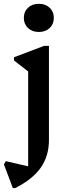

<svg xmlns="http://www.w3.org/2000/svg" viewBox="-39 -723 360 981"><path d="M26.6 237.9 -19 117 -9.2 100.4 129.1 132.5 104.9 158.9V-390.4L147.9 -324.7L32.7 -413.9V-430.5L186.3 -488.7H211.1V-8.3Q211.1 74.1 169 134Q126.8 193.9 38.3 237.9ZM159.4 -559.6Q125.2 -559.6 104 -579.8Q82.8 -600 82.8 -631.6Q82.8 -663.3 104 -683.4Q125.2 -703.5 159.4 -703.5Q193.6 -703.5 214.8 -683.4Q236 -663.2 236 -631.6Q236 -600 214.8 -579.8Q193.6 -559.6 159.4 -559.6Z"/></svg>

Font: Platypi Light
Style: Regular
Weight: 300
Designer: David Sargent
Foundry: Bolt Cutter Type
Version: Version 1.200